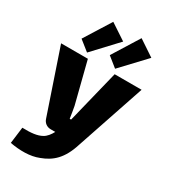

<svg xmlns="http://www.w3.org/2000/svg" viewBox="-234 -884 1053 1198"><g transform="rotate(30 292.5 -284.5)"><path d="M332 -700 217 -776 98 -586 171 -528ZM373 -528 535 -700 421 -776 302 -585ZM388 -497 315 -201C309 -178 302 -145 294 -116H284C280 -145 275 -173 270 -201L195 -497H2L156 -43C164 -17 186 0 214 0H247C234 25 216 48 195 59C163 77 119 82 56 80L41 198C112 211 187 212 246 188C323 160 380 111 416 -5L582 -497Z"/></g></svg>

Font: Exo 2 Extra Bold
Style: Regular
Weight: 800
Designer: Natanael Gama
Version: Version 1.001;PS 001.001;hotconv 1.0.88;makeotf.lib2.5.64775